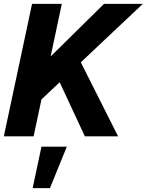

<svg xmlns="http://www.w3.org/2000/svg" viewBox="-31 -710 764 1000"><path d="M138 -148 183 -367 511 -690H713ZM-11 0 136 -690H291L144 0ZM411 0 267 -309 375 -415 584 0ZM139 270 185 54H317L229 270Z"/></svg>

Font: Radio Canada Big
Style: Bold Italic
Weight: 700
Italic angle: -12°
Designer: Étienne Aubert Bonn
Foundry: Coppers and Brasses
Version: Version 1.001